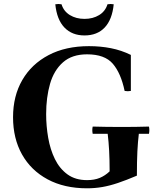

<svg xmlns="http://www.w3.org/2000/svg" viewBox="-20 -952 807 986"><path d="M745 -302Q749 -284 745 -265H693Q688 -224 685.5 -174.5Q683 -125 683 -50Q629 -27 586 -12.5Q543 2 505 8.5Q467 15 427 15Q310 15 224.5 -31Q139 -77 93 -159Q47 -241 47 -350Q47 -459 94.5 -541Q142 -623 229.5 -669Q317 -715 437 -715Q496 -715 549.5 -704.5Q603 -694 652 -670V-485Q636 -482 620 -485Q601 -576 559.5 -624.5Q518 -673 427 -673Q350 -673 303.5 -632Q257 -591 237 -521.5Q217 -452 217 -366Q217 -305 227.5 -244.5Q238 -184 262 -135Q286 -86 326.5 -56.5Q367 -27 427 -27Q465 -27 492.5 -38.5Q520 -50 543 -72Q543 -131 540.5 -177.5Q538 -224 533 -265H456Q452 -284 456 -302Q491 -301 528.5 -300.5Q566 -300 608 -300Q643 -300 677 -300.5Q711 -301 745 -302ZM532 -930Q548 -933 564 -930Q556 -851 517.5 -810.5Q479 -770 414 -770Q350 -770 311 -810.5Q272 -851 264 -930Q280 -933 296 -930Q307 -894 339 -874.5Q371 -855 414 -855Q457 -855 489 -874.5Q521 -894 532 -930Z"/></svg>

Font: Poltawski Nowy
Style: Bold
Weight: 700
Designer: Adam Pótawski, Mateusz Machalski, Borys Kosmynka, Ania Wieluska
Foundry: Capitalics.wtf
Version: Version 1.001;gftools[0.9.25]